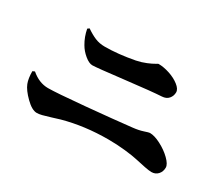

<svg xmlns="http://www.w3.org/2000/svg" viewBox="-100 -883 1201 1040"><g transform="rotate(30 500.0 -363.0)"><path d="M796.9 -557.1Q796.9 -534.2 782.5 -517.3Q768.1 -500.5 741.2 -499Q685.1 -496.1 520 -476.6Q355 -457 330.1 -457Q309.1 -457 281.7 -479.7Q254.4 -502.4 238.8 -529.8Q215.8 -568.4 207 -615.2L217.8 -623Q248.5 -601.6 276.4 -589.8Q304.2 -578.1 337.9 -578.1Q419.9 -578.1 521 -597.2Q554.2 -604 581.5 -615.5Q608.9 -627 622.1 -635Q635.3 -643.1 637.2 -643.1Q669.4 -643.1 706.8 -630.9Q744.1 -618.7 770.5 -598.1Q796.9 -577.6 796.9 -557.1ZM76.2 -192.9Q64.9 -221.7 64.9 -267.1L78.1 -272.9Q127.9 -230 184.1 -230Q234.4 -230 407.2 -245.8Q580.1 -261.7 688 -273.9Q724.6 -277.8 751.5 -286.9Q778.3 -295.9 784.2 -295.9Q813 -295.9 853 -275.1Q893.1 -254.4 922.6 -225.6Q952.1 -196.8 952.1 -175.8Q952.1 -150.4 936.5 -133.3Q920.9 -116.2 896 -116.2Q881.8 -116.2 853.3 -121.8Q824.7 -127.4 793.9 -134.5Q763.2 -141.6 711.9 -147.2Q660.6 -152.8 606.9 -152.8Q458.5 -152.8 329.1 -117.2Q312.5 -112.3 280.8 -102.3Q249 -92.3 230.2 -87.6Q211.4 -83 198.2 -83Q168 -83 128.2 -122.3Q88.4 -161.6 76.2 -192.9Z"/></g></svg>

Font: Noto Serif JP Black
Style: Regular
Weight: 900
Designer: Ryoko NISHIZUKA  (kana & ideographs); Frank Grießhammer (Latin, Greek & Cyrillic); Wenlong ZHANG  (bopomofo); Sandoll Co
Foundry: Adobe Systems Incorporated
Version: Version 1.001;PS 1.001;hotconv 16.6.54;makeotf.lib2.5.65590